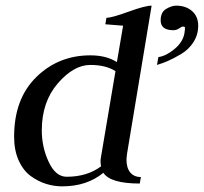

<svg xmlns="http://www.w3.org/2000/svg" viewBox="-20 -650 722 680"><path d="M549 -578Q549 -607 568.5 -618.5Q588 -630 604 -630Q638 -630 660 -611Q682 -592 682 -559Q682 -527 665 -500.5Q648 -474 620.5 -458Q593 -442 574.5 -434Q556 -426 536 -420L541 -448Q567 -451 597 -475.5Q627 -500 633 -531Q636 -550 635 -553Q634 -556 627 -556Q624 -556 614.5 -549.5Q605 -543 594 -543Q549 -543 549 -578ZM394 -430 416 -559Q354 -564 353 -564L357 -587Q376 -587 435 -608.5Q494 -630 517 -630L430 -106Q428 -90 428 -84Q428 -55 441.5 -39Q455 -23 479 -23L475 0Q371 0 346 -38Q288 10 200 10Q172 10 144 1.5Q116 -7 89.5 -26Q63 -45 46.5 -81Q30 -117 30 -166Q30 -300 108.5 -377Q187 -454 300 -454Q357 -454 394 -430ZM338 -61Q336 -71 336 -78Q336 -84 338 -96L389 -398Q355 -420 300 -420Q241 -420 184.5 -354.5Q128 -289 128 -188Q128 -129 152.5 -76.5Q177 -24 216 -24Q289 -24 338 -61Z"/></svg>

Font: Judson
Style: Italic
Weight: 400
Italic angle: -9.5°
Version: Version 20110429